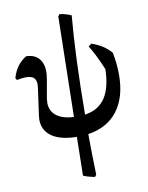

<svg xmlns="http://www.w3.org/2000/svg" viewBox="-96 -723 796 1032"><g transform="rotate(-10 301.5 -206.5)"><path d="M560 -278Q560 -156 504 -82Q448 -8 342 8Q342 98 346 230L338 241Q299 234 275 223L279 12Q190 11 143 -22Q96 -55 96 -114Q96 -121 98 -137L118 -280Q120 -296 120 -301Q120 -327 107 -339Q94 -351 65 -351Q45 -351 15 -345L8 -356Q29 -429 86 -462Q131 -461 154.5 -434Q178 -407 178 -361Q178 -350 174 -322L156 -219Q154 -203 154 -195Q154 -151 187 -125Q220 -99 282 -96L293 -643L301 -654Q333 -650 365 -636Q345 -415 343 -98Q418 -109 454.5 -164.5Q491 -220 493 -320Q457 -406 426 -455L442 -468Q510 -445 548 -399Q560 -335 560 -278Z"/></g></svg>

Font: Alegreya Medium
Style: Regular
Weight: 500
Designer: Juan Pablo del Peral
Foundry: Huerta Tipografica
Version: Version 2.007; ttfautohint (v1.6)